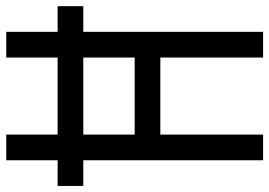

<svg xmlns="http://www.w3.org/2000/svg" viewBox="-228 -812 873 623"><g transform="rotate(-90 208.5 -500.5)"><path d="M0 -83.3V-666.7H-83.3V-750H0V-916.7H83.3V-750H333.3V-916.7H416.7V-750H500V-666.7H416.7V-83.3H333.3V-416.7H83.3V-83.3ZM83.3 -500H333.3V-666.7H83.3Z"/></g></svg>

Font: GalmuriMono11 Regular
Style: Regular
Weight: 400
Designer: Lee Minseo (quiple)
Version: Version 2.399;hotconv 1.1.1;makeotfexe 2.6.0 DEVELOPMENT